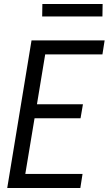

<svg xmlns="http://www.w3.org/2000/svg" viewBox="-20 -936 541 956"><path d="M16 0 137 -735H501L490 -665H205L164 -417H393L381 -347H152L106 -70H391L380 0ZM190 -854 191 -916H491L490 -854Z"/></svg>

Font: Iosevka Term Curly
Style: Italic
Weight: 400
Italic angle: -9°
Designer: Belleve Invis
Foundry: Belleve Invis
Version: Version 32.3.0